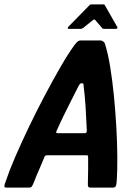

<svg xmlns="http://www.w3.org/2000/svg" viewBox="-47 -858 620 878"><path d="M-18 0Q-27 0 -27 -7Q-27 -14 -19 -34Q-4 -79 23.5 -142.5Q51 -206 85 -277Q119 -348 156.5 -419Q194 -490 229.5 -551.5Q265 -613 295 -654Q302 -663 308 -668Q314 -673 321 -673H416Q423 -670 427.5 -666.5Q432 -663 434 -654Q447 -613 457 -551.5Q467 -490 474 -419Q481 -348 485 -276.5Q489 -205 489.5 -141.5Q490 -78 487 -34Q486 -14 482.5 -7Q479 0 469 0H366Q359 0 356.5 -4.5Q354 -9 355 -28Q356 -51 356 -82.5Q356 -114 356 -138Q356 -145 354.5 -146.5Q353 -148 346 -148H168Q161 -147 159.5 -146Q158 -145 155 -137Q146 -114 132 -82.5Q118 -51 109 -27Q102 -9 98 -4.5Q94 0 86 0ZM218 -249H340Q347 -249 348 -251.5Q349 -254 350 -261Q348 -312 344.5 -367.5Q341 -423 335 -468Q336 -477 330 -477H323Q320 -477 314 -468Q301 -442 283 -407Q265 -372 246.5 -334Q228 -296 212 -260Q209 -254 210 -251.5Q211 -249 218 -249ZM267 -726Q263 -726 263 -729Q263 -732 265 -735L363 -835Q367 -838 372 -838H426Q431 -838 432 -835L489 -735Q491 -732 489.5 -729Q488 -726 484 -726H428Q422 -726 420 -730L388 -767Q384 -771 379 -767L333 -730Q327 -726 323 -726Z"/></svg>

Font: Glory
Style: Bold Italic
Weight: 700
Italic angle: -12°
Version: Version 1.011